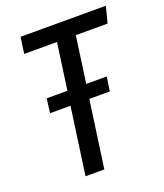

<svg xmlns="http://www.w3.org/2000/svg" viewBox="-129 -776 737 863"><g transform="rotate(-20 239.5 -344.5)"><path d="M307 -611 276 -389H374L364 -321H266L221 0H131L176 -321H78L87 -389H186L217 -611H60L71 -689H479L459 -611Z"/></g></svg>

Font: Fira Sans Compressed
Style: Italic
Weight: 400
Width: 1
Italic angle: -8°
Designer: bBox Type GmbH & Carrois Corporate GbR & Edenspiekermann AG
Foundry: bBox Type GmbH & Carrois Corporate GbR & Edenspiekermann AG
Version: Version 4.301